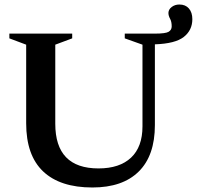

<svg xmlns="http://www.w3.org/2000/svg" viewBox="-20 -819 872 851"><path d="M741 -702Q741 -723 733.8 -736Q726.5 -749 726.5 -762Q727 -777.5 741.2 -788.2Q755.5 -799 775 -799Q802 -799 817.2 -781.5Q832.5 -764 832.5 -734Q832.5 -685 794.5 -655.2Q756.5 -625.5 666.5 -622.5V-264.5Q666.5 -129.5 595 -58.8Q523.5 12 389.5 12Q246.5 12 171.2 -59.2Q96 -130.5 96 -272.5V-621L21.5 -649V-670H300V-649L225 -621V-270.5Q225 -72.5 416.5 -72.5Q510 -72.5 560.8 -120.2Q611.5 -168 611.5 -259V-621L533 -649V-670H666Q714 -670 727.5 -678.2Q741 -686.5 741 -702Z"/></svg>

Font: Newsreader Text SemiBold
Style: Regular
Weight: 600
Designer: Hugues Gentile
Foundry: Production Type
Version: Version 1.001